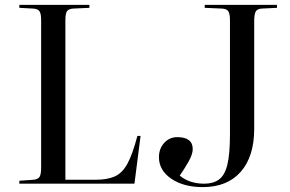

<svg xmlns="http://www.w3.org/2000/svg" viewBox="-20 -750 1186 784"><path d="M59 0V-12L117 -16Q136 -18 142 -28.5Q148 -39 148 -67V-668Q148 -693 141.5 -703.5Q135 -714 115 -715L59 -718V-730H345V-718L279 -715Q262 -714 254.5 -705.5Q247 -697 247 -668V-16H370Q418 -16 448.5 -29.5Q479 -43 500 -81Q521 -119 541 -195H554L529 0ZM808 14Q729 14 679 -20.5Q629 -55 629 -108Q629 -143 650.5 -166.5Q672 -190 704 -190Q767 -190 767 -141Q767 -120 749 -88.5Q731 -57 714 -33Q753 0 814 0Q850 0 873.5 -16.5Q897 -33 908 -76Q919 -119 919 -201V-668Q919 -693 912.5 -703.5Q906 -714 886 -715L816 -718V-730H1111V-718L1049 -715Q1030 -714 1024 -702.5Q1018 -691 1018 -664V-224Q1018 -111 963 -48.5Q908 14 808 14Z"/></svg>

Font: Literata 72pt
Style: Regular
Weight: 400
Designer: Latin by Veronika Burian and Jose Scaglione. Greek by Irene Vlachou. Cyrillic by Vera Evstafieva.
Foundry: TypeTogether
Version: Version 3.002